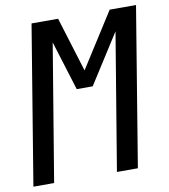

<svg xmlns="http://www.w3.org/2000/svg" viewBox="-82 -805 772 876"><g transform="rotate(-10 303.5 -367.5)"><path d="M2 0 123 -735H246L324 -482L485 -735H607L486 0H389L494 -633L348 -404H274L203 -633L98 0Z"/></g></svg>

Font: Iosevka SS04 Md Ex Obl
Style: Regular
Weight: 500
Width: 7
Italic angle: -9°
Monospace: yes
Designer: Belleve Invis
Foundry: Belleve Invis
Version: Version 19.0.0; ttfautohint (v1.8.4)